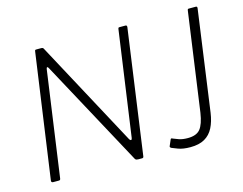

<svg xmlns="http://www.w3.org/2000/svg" viewBox="-102 -904 1363 1075"><g transform="rotate(-15 579.5 -366.0)"><path d="M702 -742Q711 -742 710 -731L609 -9Q608 0 600 0H577Q571 0 566.5 -1.5Q562 -3 559 -8L226 -623Q222 -631 218 -630Q214 -629 213 -620L127 -9Q126 -4 124 -2Q122 0 116 0H84Q78 0 75.5 -3.5Q73 -7 74 -12L176 -733Q177 -739 178.5 -740.5Q180 -742 186 -742H213Q219 -742 222.5 -740Q226 -738 228 -733L557 -122Q562 -114 567 -115Q572 -116 573 -126L659 -734Q660 -739 661.5 -740.5Q663 -742 667 -742ZM1036 -147Q1029 -98 1011 -62.5Q993 -27 960.5 -8.5Q928 10 878 10Q835 10 807.5 -0.5Q780 -11 773 -14Q768 -17 766.5 -19.5Q765 -22 766 -25L782 -62Q783 -64 785.5 -65Q788 -66 795 -62Q806 -57 826.5 -50Q847 -43 877 -43Q927 -43 949 -70Q971 -97 981 -162L1061 -733Q1062 -739 1063.5 -740.5Q1065 -742 1069 -742H1110Q1119 -742 1117 -730L1036 -147Z"/></g></svg>

Font: Libre Franklin ExtraLight
Style: Italic
Weight: 250
Italic angle: -8°
Designer: Pablo Impallari, Rodrigo Fuenzalida, Nhung Nguyen
Foundry: Impallari Type
Version: Version 3.000